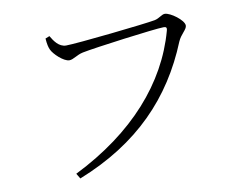

<svg xmlns="http://www.w3.org/2000/svg" viewBox="-76 -782 1151 901"><g transform="rotate(-10 500.0 -331.0)"><path d="M280 -611C245 -611 224 -644 210 -668L190 -660C192 -632 196 -617 201 -606C211 -583 256 -540 283 -540C302 -540 322 -559 351 -565C408 -577 705 -616 744 -616C755 -616 762 -614 757 -597C692 -360 512 -154 222 -10L237 15C527 -100 704 -286 806 -537C820 -570 849 -587 849 -606C849 -632 787 -677 761 -677C746 -677 733 -661 710 -656C664 -647 331 -611 280 -611Z"/></g></svg>

Font: Noto Serif KR Light
Style: Regular
Weight: 300
Designer: Ryoko NISHIZUKA 西塚涼子 (kana & ideographs); Frank Grießhammer (Latin, Greek & Cyrillic); Wenlong ZHANG 张文龙 (bopomofo); San
Foundry: Adobe
Version: Version 2.001;hotconv 1.1.0;makeotfexe 2.6.0